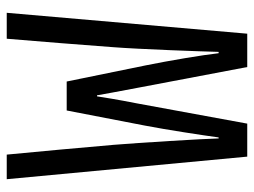

<svg xmlns="http://www.w3.org/2000/svg" viewBox="-112 -642 754 570"><g transform="rotate(-90 265.0 -357.0)"><path d="M85 0H183L243 -327C255 -388 260 -421 264 -446H267C271 -421 278 -387 289 -327L351 0H450L512 -714H435C426 -609 418 -504 410 -399C404 -323 397 -131 396 -85H392C387 -131 370 -232 356 -301L308 -536H222L177 -303C165 -241 148 -130 142 -85H139C138 -131 126 -324 120 -397C111 -503 101 -608 91 -714H18Z"/></g></svg>

Font: Noto Sans Mono Condensed
Style: Regular
Weight: 400
Width: 3
Designer: Monotype Design Team
Foundry: Monotype Imaging Inc.
Version: Version 2.014